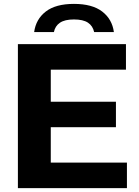

<svg xmlns="http://www.w3.org/2000/svg" viewBox="-20 -967 712 987"><path d="M241 -131H632.5V0H72V-740H627.5V-609H241V-444H576V-313H241ZM360 -947Q454 -947 505.2 -907.8Q556.5 -868.5 565.5 -802H464Q457 -834 432.2 -850.5Q407.5 -867 360 -867Q313 -867 288.2 -850.2Q263.5 -833.5 257 -802H155.5Q164.5 -868.5 215.5 -907.8Q266.5 -947 360 -947Z"/></svg>

Font: Encode Sans Semi Expanded
Style: Bold
Weight: 700
Width: 6
Designer: Multiple Designers
Foundry: Impallari Type
Version: Version 2.000